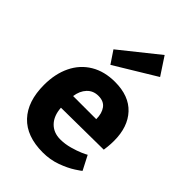

<svg xmlns="http://www.w3.org/2000/svg" viewBox="-249 -951 1063 1063"><g transform="rotate(45 282.0 -419.5)"><path d="M312 -109.9Q349.1 -109.9 386.5 -120.4Q423.8 -130.9 448.5 -141.8Q473.1 -152.8 480 -157.2L522.9 -74.2Q522.9 -72.3 488 -49.6Q453.1 -26.9 402.6 -8.5Q352.1 9.8 294.9 9.8Q168 9.8 101.6 -60.5Q35.2 -130.9 35.2 -259.8Q35.2 -346.7 67.1 -412.4Q99.1 -478 159.2 -513.9Q219.2 -549.8 301.8 -549.8Q411.6 -549.8 470.2 -486.8Q528.8 -423.8 528.8 -314.9Q528.8 -291 526.4 -268.6Q523.9 -246.1 522.9 -240.2L190.9 -236.8Q194.8 -176.8 227.3 -143.3Q259.8 -109.9 312 -109.9ZM192.9 -330.1H374Q374 -375 354 -402.6Q334 -430.2 292 -430.2Q251 -430.2 225.1 -402.6Q199.2 -375 192.9 -330.1ZM168 -670.9 216.8 -598.1 459 -745.1 390.6 -849.1Z"/></g></svg>

Font: Kadwa
Style: Bold
Weight: 700
Designer: Sol Matas
Foundry: Sol Matas
Version: Version 1.001;PS 001.000;hotconv 1.0.70;makeotf.lib2.5.58329